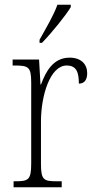

<svg xmlns="http://www.w3.org/2000/svg" viewBox="-20 -786 398 806"><path d="M146 -619V-606H156C198 -649 256 -721 277 -756V-766H221C205 -721 175 -671 146 -619ZM37 0H239V-25H220C163 -25 152 -30 152 -99V-276C152 -384 190 -511 260 -511C302 -511 311 -481 311 -435C336 -435 346 -453 346 -479C346 -516 321 -544 272 -544C203 -544 172 -485 152 -431H150L144 -536H33V-511H39C100 -511 111 -506 111 -438V-100C111 -30 99 -25 43 -25H37Z"/></svg>

Font: Noto Serif Devanagari Condensed ExtraLight
Style: Regular
Weight: 200
Width: 3
Designer: Universal Thirst, Indian Type Foundry and the Monotype Design Team
Foundry: Monotype Imaging Inc.
Version: Version 2.004